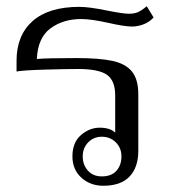

<svg xmlns="http://www.w3.org/2000/svg" viewBox="-20 -585 543 615"><path d="M212 -84Q212 -129 239.5 -152.5Q267 -176 299 -176Q333 -176 349 -160V-279Q349 -327 322.5 -345.5Q296 -364 230 -364Q190 -364 122.5 -362Q55 -360 33 -356V-390Q33 -472 84.5 -517.5Q136 -563 234 -563Q266 -563 324 -551Q374 -541 393 -541Q409 -541 420.5 -545.5Q432 -550 450 -565L472 -529Q458 -514 439.5 -507Q421 -500 403 -500Q378 -500 326 -512Q272 -524 240 -524Q182 -524 141.5 -494Q101 -464 98 -396Q127 -399 225 -399Q298 -399 340 -390Q382 -381 402.5 -356Q423 -331 423 -283V-102Q423 -49 395 -19.5Q367 10 311 10Q269 10 240.5 -16Q212 -42 212 -84ZM369 -84Q369 -111 351 -129Q333 -147 306 -147Q280 -147 262.5 -129Q245 -111 245 -84Q245 -57 261.5 -38.5Q278 -20 306 -20Q337 -20 353 -38Q369 -56 369 -84Z"/></svg>

Font: Taviraj Light
Style: Regular
Weight: 300
Designer: Katatrad Team
Foundry: CadsonDemak
Version: Version 1.001